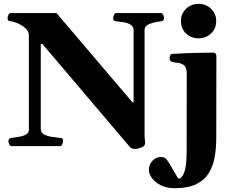

<svg xmlns="http://www.w3.org/2000/svg" viewBox="-20 -761 1226 1000"><path d="M40.5 0Q32.2 0 28.1 -9.8Q23.9 -19.5 23.9 -24.9Q23.9 -41 40 -43Q55.7 -44.4 76.9 -47.9Q98.1 -51.3 114.3 -59.8Q130.4 -68.4 130.4 -84V-576.2Q130.4 -597.2 113.3 -613Q96.2 -628.9 74.2 -638.7Q52.2 -648.4 37.1 -649.9Q26.9 -650.9 23.2 -654.1Q19.5 -657.2 19.5 -668Q19.5 -673.3 23.7 -683.1Q27.8 -692.9 36.1 -692.9H274.4L669.9 -228H675.8V-602.5Q675.8 -623.5 659.7 -632.8Q643.6 -642.1 622.8 -645.3Q602.1 -648.4 586.9 -649.9Q576.7 -650.9 573 -654.1Q569.3 -657.2 569.3 -668Q569.3 -673.3 573.5 -683.1Q577.6 -692.9 585.9 -692.9H817.9Q826.2 -692.9 830.3 -683.1Q834.5 -673.3 834.5 -668Q834.5 -651.9 818.4 -649.9Q803.7 -648.4 783.4 -644Q763.2 -639.6 748 -630.6Q732.9 -621.6 732.9 -605V-55.2Q732.9 -45.9 733.9 -39.8Q734.9 -33.7 735.8 -19.5Q737.3 -0.5 717.3 7.1Q697.3 14.6 682.1 14.6Q664.6 14.6 655.8 3.9L200.7 -532.2H192.4V-90.3Q192.4 -69.3 210.9 -60.1Q229.5 -50.8 252.9 -47.9Q276.4 -44.9 291 -43Q301.3 -42 304.9 -39.1Q308.6 -36.1 308.6 -24.9Q308.6 -19.5 304.4 -9.8Q300.3 0 292 0ZM889.6 219.2Q847.7 219.2 817.4 203.9Q787.1 188.5 771.2 166.3Q755.4 144 755.4 124Q755.4 96.7 773.9 76.7Q792.5 56.6 817.9 56.6Q832.5 56.6 841.6 63.7Q850.6 70.8 864.7 94.7Q878.9 118.7 908.2 169.4Q926.8 169.4 939.5 137.2Q952.1 105 952.1 27.8L952.6 -379.9Q952.6 -410.2 938.7 -420.9Q924.8 -431.6 906.5 -433.6Q888.2 -435.5 875 -439Q870.1 -441.4 866.7 -445.3Q863.3 -449.2 863.3 -458.5Q863.3 -464.4 866.2 -471.9Q869.1 -479.5 875 -480Q943.8 -484.4 1003.2 -485.6Q1062.5 -486.8 1092.3 -486.8Q1096.2 -486.8 1101.6 -482.9Q1106.9 -479 1106.9 -467.3L1106.4 -43Q1106.4 7.3 1098.6 54.2Q1090.8 101.1 1068.6 138.4Q1046.4 175.8 1003.4 197.5Q960.4 219.2 889.6 219.2ZM1014.2 -561.5Q976.1 -561.5 949.2 -586.4Q922.4 -611.3 922.4 -650.9Q922.4 -690.4 949.2 -715.6Q976.1 -740.7 1014.2 -740.7Q1051.8 -740.7 1078.9 -715.6Q1106 -690.4 1106 -650.9Q1106 -611.3 1078.9 -586.4Q1051.8 -561.5 1014.2 -561.5Z"/></svg>

Font: Gelasio
Style: Bold
Weight: 700
Designer: Eben Sorkin
Foundry: Eben Sorkin
Version: Version 1.008